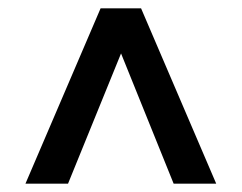

<svg xmlns="http://www.w3.org/2000/svg" viewBox="-20 -749 580 460"><path d="M221 -729H318L498 -309H396L270 -621L143 -309H41Z"/></svg>

Font: Unlock
Style: Regular
Weight: 400
Designer: Eduardo Rodriguez Tunni
Foundry: Eduardo Rodriguez Tunni
Version: Version 1.003; ttfautohint (v1.8.4.7-5d5b);gftools[0.9.23]